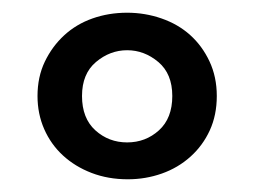

<svg xmlns="http://www.w3.org/2000/svg" viewBox="-20 -640 400 302"><path d="M321 -489Q321 -459 310 -435Q299 -411 279.5 -393.5Q260 -376 234.5 -367Q209 -358 181 -358Q150 -358 124 -368Q98 -378 79 -395.5Q60 -413 49.5 -437Q39 -461 39 -489Q39 -519 50.5 -543Q62 -567 81 -584.5Q100 -602 125.5 -611Q151 -620 180 -620Q208 -620 234 -611Q260 -602 279 -585Q298 -568 309.5 -543.5Q321 -519 321 -489ZM180 -561Q153 -561 131 -542.5Q109 -524 109 -489Q109 -454 130 -435Q151 -416 180 -416Q209 -416 230 -435Q251 -454 251 -489Q251 -524 229 -542.5Q207 -561 180 -561Z"/></svg>

Font: Baloo Chettan 2
Style: Regular
Weight: 400
Designer: Maithili Shingre, Unnati Kotecha and Ek Type
Foundry: Ek Type
Version: Version 1.640;hotconv 1.0.111;makeotfexe 2.5.65597; ttfautoh